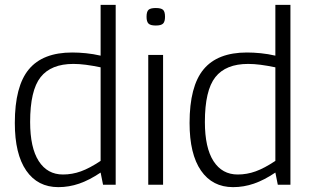

<svg xmlns="http://www.w3.org/2000/svg" viewBox="-20 -760 1282 790"><path d="M404 0 394 -50Q348 -19 306 -4.5Q264 10 220 10Q135 10 88 -58Q41 -126 41 -254Q41 -405 98.5 -474.5Q156 -544 277 -544Q304 -544 334 -541Q364 -538 394 -531V-740H456V0ZM394 -98V-483Q360 -490 333 -493.5Q306 -497 282 -497Q190 -497 147 -442.5Q104 -388 104 -258Q104 -152 139.5 -97Q175 -42 239 -42Q277 -42 313 -55Q349 -68 394 -98Z M621 -655Q599 -655 591 -663Q583 -671 583 -691Q583 -712 591 -719.5Q599 -727 621 -727Q643 -727 651 -719.5Q659 -712 659 -691Q659 -671 651 -663Q643 -655 621 -655ZM590 0V-534H651V0Z M1123 0 1113 -50Q1067 -19 1025 -4.5Q983 10 939 10Q854 10 807 -58Q760 -126 760 -254Q760 -405 817.5 -474.5Q875 -544 996 -544Q1023 -544 1053 -541Q1083 -538 1113 -531V-740H1175V0ZM1113 -98V-483Q1079 -490 1052 -493.5Q1025 -497 1001 -497Q909 -497 866 -442.5Q823 -388 823 -258Q823 -152 858.5 -97Q894 -42 958 -42Q996 -42 1032 -55Q1068 -68 1113 -98Z"/></svg>

Font: Georama Light
Style: Regular
Weight: 300
Designer: Jean-Baptiste Levee
Foundry: Production Type
Version: Version 1.000